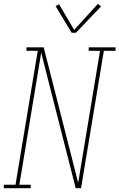

<svg xmlns="http://www.w3.org/2000/svg" viewBox="-57 -982 623 1002"><path d="M-37 0V-18H24L140 -717H81V-735H171L351 -28L465 -717H406V-735H546V-717H485L366 0H338L158 -707L44 -18H103V0ZM339 -811H317L233 -950L251 -960L330 -826L454 -962L470 -948Z"/></svg>

Font: Iosevka Slab Thin
Style: Italic
Weight: 100
Italic angle: -9°
Monospace: yes
Designer: Belleve Invis
Foundry: Belleve Invis
Version: Version 11.1.1; ttfautohint (v1.8.3)